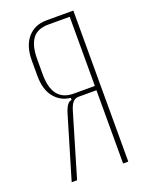

<svg xmlns="http://www.w3.org/2000/svg" viewBox="-134 -767 640 835"><g transform="rotate(-20 186.0 -349.5)"><path d="M312 0H288V-339H206Q189 -339 178.5 -327Q168 -315 160 -287L75 0H50L135 -286Q150 -336 172 -336V-346Q125 -351 96.5 -387Q68 -423 68 -486V-556Q68 -624 100.5 -661.5Q133 -699 188 -699H312ZM92 -484Q92 -359 190 -359H288V-679H189Q138 -679 115 -647.5Q92 -616 92 -555Z"/></g></svg>

Font: Moniqa Thin Paragraph
Style: Regular
Weight: 100
Designer: Rajesh Rajput
Foundry: Rajesh Rajput
Version: Version 1.000